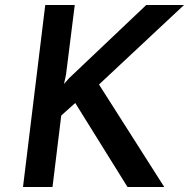

<svg xmlns="http://www.w3.org/2000/svg" viewBox="-20 -748 756 768"><path d="M244 -449 236 -412 256 -435 565 -728H716L376 -410L637 0H490L281 -336L225 -286L190 0H72L161 -728H279Z"/></svg>

Font: Josefin Sans Thin SemiBold
Style: Italic
Weight: 600
Italic angle: -7°
Version: Version 2.000